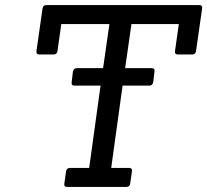

<svg xmlns="http://www.w3.org/2000/svg" viewBox="-20 -738 818 758"><path d="M478 0H245Q232 0 234 -13L241 -62Q243 -75 256 -75H332L377 -400H274Q261 -400 263 -414L268 -456Q271 -469 284 -469H387L412 -643H222L207 -537Q205 -523 192 -523H135Q122 -523 124 -537L148 -705Q150 -718 163 -718H766Q780 -718 778 -705L754 -537Q752 -523 739 -523H682Q669 -523 671 -537L686 -643H499L474 -469H579Q592 -469 590 -456L585 -414Q582 -400 570 -400H464L419 -75H489Q503 -75 501 -62L494 -13Q492 0 478 0Z"/></svg>

Font: Sanchez
Style: Italic
Weight: 400
Designer: Daniel Hernández
Foundry: LatinoType
Version: Version 1.001